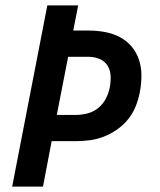

<svg xmlns="http://www.w3.org/2000/svg" viewBox="-20 -690 590 710"><path d="M25 0 155 -670H269L251 -577H308Q339 -577 368.5 -571.5Q398 -566 423.5 -552.5Q449 -539 467 -517.5Q485 -496 494 -468.5Q503 -441 503 -410.5Q503 -380 497 -349Q492 -323 482 -297.5Q472 -272 454.5 -250Q437 -228 413.5 -211.5Q390 -195 364.5 -185Q339 -175 312.5 -171.5Q286 -168 260 -168H171L139 0ZM190 -265H260Q281 -265 303 -270.5Q325 -276 343 -290.5Q361 -305 371.5 -325.5Q382 -346 386 -367Q390 -389 389 -410Q388 -431 377.5 -447.5Q367 -464 348 -472Q329 -480 308 -480H232Z"/></svg>

Font: Lode
Style: Bold Italic
Weight: 700
Italic angle: -11°
Monospace: yes
Designer: Belleve Invis
Foundry: Belleve Invis
Version: Version 29.2.0; ttfautohint (v1.8.3)